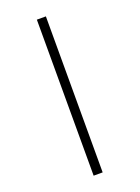

<svg xmlns="http://www.w3.org/2000/svg" viewBox="-172 -813 785 1079"><g transform="rotate(-20 220.5 -273.5)"><path d="M193 193V-740H247V193Z"/></g></svg>

Font: Lexend Tera ExtraLight
Style: Regular
Weight: 250
Designer: Bonnie Shaver-Troup, Thomas Jockin
Foundry: Lexend
Version: Version 1.007